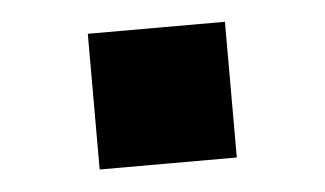

<svg xmlns="http://www.w3.org/2000/svg" viewBox="-29 -450 448 265"><g transform="rotate(-5 195.0 -318.0)"><path d="M100 -224H290V-412H100Z"/></g></svg>

Font: All Genders v4
Style: Bold
Weight: 700
Designer: Rassam Alawdi
Foundry: Rassam Art
Version: Version 3.100;FEAKit 1.0